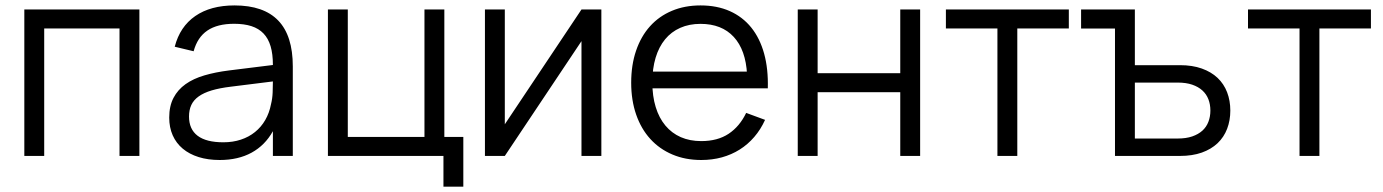

<svg xmlns="http://www.w3.org/2000/svg" viewBox="-20 -575 5100 708"><path d="M69.7 0V-540H494V0H420.7V-470H143V0Z M844.7 -555Q756.7 -555 700.1 -515.9Q643.5 -476.8 624.3 -402.7L694 -386Q708 -437.5 744.8 -462.4Q781.5 -487.3 843.3 -487.3Q880.2 -487.3 907.2 -478.6Q934.3 -469.8 951.9 -451.3Q969.5 -432.8 977.9 -404.2Q986.3 -375.7 986.3 -335.7V-275.3Q986.3 -257.3 985.4 -234.2Q984.5 -211 979.3 -190.7Q973.2 -158.5 958.1 -132.4Q943 -106.3 920.3 -88.1Q897.7 -69.8 868.2 -60.1Q838.8 -50.3 803.7 -50.3Q740.5 -50.3 708.8 -74.3Q677 -98.3 677 -145.3Q677 -169.7 685.5 -187.9Q694 -206.2 712.7 -219.5Q731.3 -232.8 760.5 -241.6Q789.7 -250.3 830.8 -255.3L1002.3 -276.7L999.8 -337L824.2 -315.2Q774.7 -309 733.9 -297.1Q693.2 -285.2 664.3 -264.7Q635.5 -244.2 619.8 -214.1Q604 -184 604 -141.3Q604 -105.2 616.8 -76.1Q629.7 -47 653.9 -26.8Q678.2 -6.5 712.5 4.2Q746.8 15 790.3 15Q858.3 15 907.8 -12.1Q957.3 -39.2 986.3 -91.2V0H1059.7V-330.3Q1059.7 -443.2 1006.1 -499.1Q952.5 -555 844.7 -555Z M1615.2 113.3V0H1189.2V-540H1262.5V-70H1545.2V-540H1618.5V-70H1688.5V113.3Z M2197.5 -540V0H2124.2V-423.3L1841.5 0H1768.2V-540H1841.5V-116.7L2124.2 -540Z M2565.8 -54.7Q2523.7 -54.7 2490.3 -69.3Q2457 -84 2433.7 -111.9Q2410.3 -139.8 2397.9 -180.2Q2385.5 -220.5 2385.5 -271.5Q2385.5 -322.3 2397.6 -362.3Q2409.7 -402.3 2432.5 -430Q2455.3 -457.7 2488.3 -472.3Q2521.3 -487 2563.2 -487Q2641.3 -487 2685.7 -438.9Q2730 -390.8 2734.8 -300.7L2735 -249.3H2811.3Q2813.3 -320.8 2797.7 -377.4Q2782 -434 2750.2 -473.5Q2718.3 -513 2671.2 -534Q2624 -555 2563.2 -555Q2504.8 -555 2457.6 -535.1Q2410.3 -515.2 2377 -478.2Q2343.7 -441.2 2325.6 -388.3Q2307.5 -335.5 2307.5 -270Q2307.5 -205.2 2325.9 -152.3Q2344.3 -99.5 2378.2 -62.4Q2412 -25.3 2459.6 -5.2Q2507.2 15 2565.8 15Q2606.3 15 2642 5.2Q2677.7 -4.7 2707.6 -23.5Q2737.5 -42.3 2761.2 -69.8Q2785 -97.3 2801.2 -133L2731.5 -158.7Q2707.7 -109 2667 -81.8Q2626.3 -54.7 2565.8 -54.7ZM2793.3 -311H2372.5L2370.7 -249.3H2811.3Z M2921.7 0V-540H2995V-305H3299.7V-540H3373V0H3299.7V-235H2995V0Z M3658 0V-470H3468V-540H3921.3V-470H3731.3V0Z M4091.5 -469.7H3966.5V-540H4164.8ZM4331 0H4091.5V-540H4164.8V-334.7H4331Q4376.8 -334.7 4411.6 -322.3Q4446.3 -310 4469.8 -287.8Q4493.2 -265.5 4505 -234.7Q4516.8 -203.8 4516.8 -167.3Q4516.8 -130.8 4505 -100Q4493.2 -69.2 4469.8 -46.9Q4446.3 -24.7 4411.6 -12.3Q4376.8 0 4331 0ZM4322.8 -64.2Q4353.7 -64.2 4376.2 -71.9Q4398.8 -79.7 4413.8 -93.2Q4428.7 -106.8 4436 -125.9Q4443.3 -145 4443.3 -167.3Q4443.3 -190 4436 -208.9Q4428.7 -227.8 4413.8 -241.4Q4398.8 -255 4376.2 -262.8Q4353.7 -270.5 4322.8 -270.5H4164.8V-64.2Z M4772 0V-470H4582V-540H5035.3V-470H4845.3V0Z"/></svg>

Font: Vela Sans GX ExtLt
Style: Regular
Weight: 200
Designer: Principal design: Mikhail Sharanda - project Manrope.
Design modification: Ravid Balaliev
Foundry: Mikhail Sharanda
Version: Version 1.001